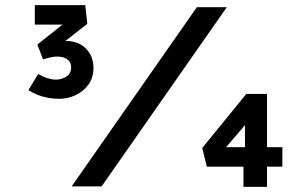

<svg xmlns="http://www.w3.org/2000/svg" viewBox="-20 -728 1180 750"><path d="M211 -342Q189 -342 167.5 -346Q146 -350 127 -357.5Q108 -365 91 -376L129 -439Q150 -427 167 -422Q184 -417 199 -417Q221 -417 239.5 -429Q258 -441 258 -466Q258 -485 243 -496Q228 -507 204 -507Q189 -507 175 -503.5Q161 -500 148 -496L126 -554L242 -646L257 -632H116V-708H313L321 -635L215 -552L204 -559Q209 -561 218.5 -564.5Q228 -568 236 -568Q287 -568 316 -538Q345 -508 345 -463Q345 -424 325 -397Q305 -370 274.5 -356Q244 -342 211 -342ZM260 0 749 -700H866L377 0ZM1007 -153H1083V-77H1007ZM834 -119 818 -153H988L937 -126V-284L966 -273ZM1023 2H931V-98L983 -77H788L770 -150L942 -361H1023Z"/></svg>

Font: Lexend Zetta Medium
Style: Regular
Weight: 500
Designer: Bonnie Shaver-Troup, Thomas Jockin
Foundry: Lexend
Version: Version 1.007